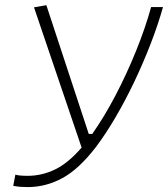

<svg xmlns="http://www.w3.org/2000/svg" viewBox="-20 -721 657 750"><path d="M88.4 9.8Q73.2 9.8 59.6 8.8Q45.9 7.8 31.7 4.9L40 -38.6Q55.7 -34.2 88.4 -34.2Q143.6 -34.2 195.1 -59.1Q246.6 -84 298.8 -144.5L112.8 -692.4L161.1 -700.7L326.7 -197.8H340.3Q386.2 -262.7 430.7 -347.4Q475.1 -432.1 511.5 -522.2Q547.9 -612.3 570.3 -693.4H616.7Q597.7 -625.5 568.8 -550.8Q540 -476.1 504.9 -402.3Q469.7 -328.6 431.2 -262.7Q392.6 -196.8 354.5 -146.5Q288.6 -60.5 223.9 -25.4Q159.2 9.8 88.4 9.8Z"/></svg>

Font: Cascadia Mono NF ExtraLight
Style: Italic
Weight: 200
Italic angle: -10°
Monospace: yes
Designer: Aaron Bell
Foundry: Saja Typeworks
Version: Version 2404.023; ttfautohint (v1.8.4)